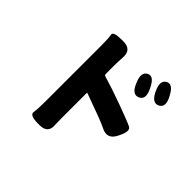

<svg xmlns="http://www.w3.org/2000/svg" viewBox="-190 -1059 1380 1380"><g transform="rotate(45 500.0 -369.5)"><path d="M347 66Q259 66 265 29Q271 -8 271 -85V-656Q271 -729 265 -757.5Q259 -786 349 -786H362Q448 -786 441 -700V-696Q438 -656 438 -616V-531Q438 -519 449 -516Q539 -490 663.5 -444.5Q788 -399 822.5 -382Q857 -365 819 -290L813 -278Q775 -203 700 -241Q656 -264 443 -340Q438 -342 438 -337V-85Q438 -33 439 -20Q449 66 362 66ZM725 -580Q675 -558 642 -635L638 -645Q606 -720 650 -744Q694 -768 732 -691L738 -679Q775 -603 725 -580ZM868 -640Q819 -616 782 -692L779 -699Q744 -773 787 -799Q831 -824 871 -749L876 -740Q916 -665 868 -640Z"/></g></svg>

Font: Resource Han Rounded KR Heavy
Style: Regular
Weight: 900
Designer: Cyano Hao (round all glyphs); Ryoko NISHIZUKA 西塚涼子 (kana, bopomofo & ideographs); Paul D. Hunt (Latin, Greek & Cyrillic)
Foundry: Cyano Hao
Version: 0.990